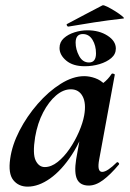

<svg xmlns="http://www.w3.org/2000/svg" viewBox="-20 -683 484 716"><path d="M83 13Q49 13 29.5 -11.5Q10 -36 18 -91Q25 -142 52.5 -195.5Q80 -249 120.5 -295.5Q161 -342 206.5 -370.5Q252 -399 294 -399Q314 -399 335 -391.5Q356 -384 371.5 -367.5Q387 -351 389 -324L329 -357Q346 -359 364.5 -373Q383 -387 396 -407Q398 -410 403.5 -408Q409 -406 408 -404L350 -89Q341 -42 361 -42Q371 -42 385 -51.5Q399 -61 415 -77Q418 -80 422 -76Q426 -72 423 -69Q392 -32 364.5 -11.5Q337 9 311 9Q279 9 267.5 -14.5Q256 -38 264 -89L289 -229L310 -246Q286 -164 248 -106Q210 -48 167 -17.5Q124 13 83 13ZM147 -60Q171 -60 195 -79Q219 -98 239.5 -128Q260 -158 274.5 -191.5Q289 -225 294 -253Q302 -298 288 -324Q274 -350 244 -350Q216 -350 189 -327Q162 -304 141 -264Q120 -224 111 -172Q101 -109 113 -84.5Q125 -60 147 -60ZM296 -436Q252 -436 227 -457Q202 -478 202 -504Q202 -526 218 -540.5Q234 -555 258 -562.5Q282 -570 306 -570Q350 -570 381 -550Q412 -530 412 -502Q412 -481 395 -466.5Q378 -452 351.5 -444Q325 -436 296 -436ZM312 -450Q338 -450 338 -484Q338 -513 325 -534.5Q312 -556 289 -556Q262 -556 262 -524Q262 -499 275 -474.5Q288 -450 312 -450ZM236 -584Q232 -583 229.5 -588Q227 -593 231 -594Q271 -615 298 -629.5Q325 -644 362 -663Q366 -665 380 -658Q394 -651 410 -641Q426 -631 436 -622.5Q446 -614 440 -614Q379 -607 331 -599.5Q283 -592 236 -584Z"/></svg>

Font: Cormorant Light
Style: Italic
Weight: 300
Italic angle: -10°
Designer: Christian Thalmann (Catharsis Fonts)
Foundry: Catharsis Fonts
Version: Version 4.000